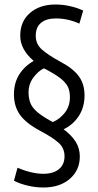

<svg xmlns="http://www.w3.org/2000/svg" viewBox="-20 -726 434 854"><path d="M173 108Q139 108 104.5 100Q70 92 42 78L58 20Q88 33 117.5 40Q147 47 173 47Q217 47 242 26.5Q267 6 267 -31Q267 -68 239.5 -92Q212 -116 157 -145Q94 -179 68 -216.5Q42 -254 42 -306Q42 -357 65.5 -394.5Q89 -432 130 -455Q70 -506 70 -567Q70 -631 113.5 -668.5Q157 -706 227 -706Q260 -706 292.5 -698.5Q325 -691 350 -679L333 -621Q282 -644 229 -644Q186 -644 162.5 -624.5Q139 -605 139 -567Q139 -530 166 -506Q193 -482 246 -453Q305 -422 330.5 -387Q356 -352 356 -302Q356 -249 330.5 -210Q305 -171 263 -151Q299 -124 317 -95Q335 -66 335 -30Q335 31 290.5 69.5Q246 108 173 108ZM215 -183Q247 -197 269 -225.5Q291 -254 291 -294Q291 -317 284 -335Q277 -353 257.5 -370.5Q238 -388 200 -409Q193 -413 187.5 -416Q182 -419 175 -422Q149 -409 128 -380.5Q107 -352 107 -315Q107 -290 114.5 -269.5Q122 -249 142.5 -230.5Q163 -212 202 -190Q205 -189 208 -187Q211 -185 215 -183Z"/></svg>

Font: Ubuntu Sans Condensed
Style: Regular
Weight: 400
Width: 3
Designer: Dalton Maag Ltd
Foundry: Dalton Maag Ltd
Version: Version 1.006; ttfautohint (v1.8.4.7-5d5b)